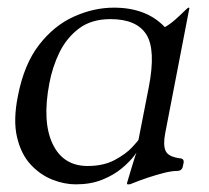

<svg xmlns="http://www.w3.org/2000/svg" viewBox="-20 -471 546 502"><path d="M369 -243Q388 -341 362.5 -381Q337 -421 269 -421Q219 -421 186.5 -396.5Q154 -372 135.5 -334Q117 -296 109 -253Q90 -153 117.5 -95Q145 -37 209 -37Q251 -37 280.5 -53Q310 -69 325.5 -86Q341 -103 342 -105ZM412 -123Q406 -92 413 -76.5Q420 -61 451 -57Q462 -56 460 -45L458 -36Q456 -24 442 -24Q429 -24 409 -19Q389 -14 366.5 -6.5Q344 1 322 10Q321 11 316 11H314Q312 11 312 8Q314 2 323 -29Q332 -60 343 -90H348Q344 -81 331.5 -64.5Q319 -48 298 -30.5Q277 -13 247 -1Q217 11 178 11Q148 11 116.5 -1.5Q85 -14 60 -41Q35 -68 24.5 -112.5Q14 -157 27 -221Q43 -303 82 -353.5Q121 -404 173 -427.5Q225 -451 278 -451Q363 -451 411 -400Q425 -408 438.5 -420Q452 -432 461.5 -441.5Q471 -451 473 -451Q476 -451 475 -449Z"/></svg>

Font: Young Serif Light
Style: Italic
Weight: 300
Italic angle: -10.979°
Designer: Bastien Sozeau
Foundry: NBR — Bastien Sozeau
Version: Version 5.001